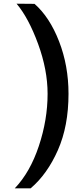

<svg xmlns="http://www.w3.org/2000/svg" viewBox="-20 -810 445 1040"><path d="M167 -789.1Q249 -717.3 300 -585.7Q351.1 -454.1 351.1 -301.8Q351.1 -127 293.5 3.4Q235.8 133.8 146 210H60.1Q143.1 123 190.4 -19Q237.8 -161.1 237.8 -301.8Q237.8 -431.6 186.3 -572.3Q134.8 -712.9 69.8 -790Z"/></svg>

Font: Oakes Grotesk
Style: Bold Italic
Weight: 700
Designer: Samuel Oakes
Foundry: Samuel Oakes
Version: Version 1.0 | wf-rip DC20170320